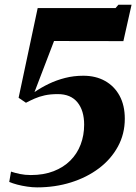

<svg xmlns="http://www.w3.org/2000/svg" viewBox="-20 -777 575 810"><path d="M26.5 -53Q42.5 -47.5 64 -43Q85.5 -38.5 110 -38.5Q164.5 -38.5 206.2 -54.8Q248 -71 276.8 -99.8Q305.5 -128.5 320.2 -167.2Q335 -206 335 -251Q335 -310.5 306.8 -345.2Q278.5 -380 224 -380Q192.5 -380 168.8 -374.8Q145 -369.5 125.8 -361Q106.5 -352.5 89.5 -343.5L58.5 -364.5L139 -743H467.5L479.5 -757H535L500.5 -603.5L208 -604L125.5 -388.5Q154 -408 186.2 -423.5Q218.5 -439 254.8 -448.2Q291 -457.5 331.5 -457.5Q384 -457.5 423.2 -435.5Q462.5 -413.5 484.5 -373Q506.5 -332.5 506.5 -276Q506.5 -212 477.5 -158.8Q448.5 -105.5 397.5 -67Q346.5 -28.5 279.5 -7.5Q212.5 13.5 136.5 13.5Q116.5 13.5 94.5 10.2Q72.5 7 52.8 1.8Q33 -3.5 19 -9.5Z"/></svg>

Font: Merriweather 96pt Black
Style: Italic
Weight: 900
Italic angle: -7.8°
Version: Version 2.101